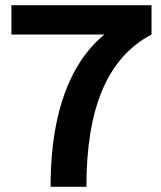

<svg xmlns="http://www.w3.org/2000/svg" viewBox="-20 -720 620 740"><path d="M514 -661V-587H24V-700H564V-587Q437 -520 375 -374.5Q313 -229 313 0H175Q175 -265 261 -433Q347 -601 514 -661Z"/></svg>

Font: Uncut Sans Variable
Style: Regular
Weight: 400
Designer: Kasper Nordkvist
Foundry: UNCUT.wtf
Version: Version 1.303;Glyphs 3.1.2 (3151)